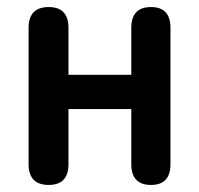

<svg xmlns="http://www.w3.org/2000/svg" viewBox="-20 -524 565 544"><path d="M118 0Q61 0 61 -59V-445Q61 -504 118 -504Q174 -504 174 -445V-312H352V-445Q352 -504 408 -504Q463 -504 463 -445V-59Q463 0 408 0Q352 0 352 -59V-215H174V-59Q174 0 118 0Z"/></svg>

Font: Zen Maru Gothic
Style: Bold
Weight: 700
Designer: Yoshimichi Ohira
Foundry: Positype
Version: Version 1.001